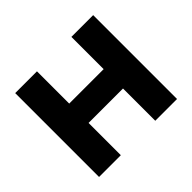

<svg xmlns="http://www.w3.org/2000/svg" viewBox="-124 -665 822 822"><g transform="rotate(-45 287.5 -254.0)"><path d="M51.3 -507.8V0H183.1V-195.3H391.6V0H523.4V-507.8H391.6V-312.5H183.1V-507.8Z"/></g></svg>

Font: Giphurs
Style: Regular
Weight: 400
Version: Version 2.010